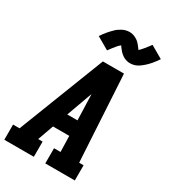

<svg xmlns="http://www.w3.org/2000/svg" viewBox="-233 -1093 1066 1205"><g transform="rotate(30 299.5 -490.5)"><path d="M-1 0V-110H46L289 -735H442L478 -110H510V0H296V-110H343L340 -225H222L181 -110H213V0ZM262 -335H336L331 -490Q331 -498 330.5 -506Q330 -514 330 -522Q327 -514 324 -506Q321 -498 318 -490ZM277 -808 187 -860Q196 -874 204.5 -885Q213 -896 221.5 -906Q230 -916 238 -924Q246 -932 253.5 -939.5Q261 -947 272 -954.5Q283 -962 294 -967.5Q305 -973 317.5 -976Q330 -979 342 -979Q347 -979 353 -978.5Q359 -978 364.5 -976.5Q370 -975 375.5 -973Q381 -971 386 -968.5Q391 -966 395.5 -963Q400 -960 404 -957.5Q408 -955 413 -950Q418 -945 421.5 -941Q425 -937 428 -933Q431 -929 434 -925.5Q437 -922 440 -917.5Q443 -913 446 -909Q454 -915 459.5 -921.5Q465 -928 472.5 -936.5Q480 -945 488.5 -956.5Q497 -968 507 -981L597 -929Q588 -916 579.5 -904.5Q571 -893 562.5 -883Q554 -873 546 -865Q538 -857 530 -850Q522 -843 511.5 -835Q501 -827 490 -821.5Q479 -816 466.5 -813Q454 -810 442 -810Q436 -810 430.5 -810.5Q425 -811 419.5 -812.5Q414 -814 408.5 -816Q403 -818 397.5 -820.5Q392 -823 388 -826Q384 -829 380 -832Q376 -835 371 -839.5Q366 -844 362.5 -848Q359 -852 356 -856Q353 -860 350 -863.5Q347 -867 343.5 -872Q340 -877 338 -880Q330 -874 324 -867.5Q318 -861 311 -852.5Q304 -844 295.5 -833Q287 -822 277 -808Z"/></g></svg>

Font: Iosevka Slab XBdEx
Style: Italic
Weight: 800
Width: 7
Italic angle: -9°
Monospace: yes
Designer: Belleve Invis
Foundry: Belleve Invis
Version: Version 11.1.1; ttfautohint (v1.8.3)